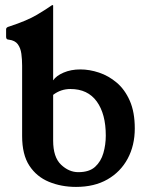

<svg xmlns="http://www.w3.org/2000/svg" viewBox="-20 -724 576 755"><path d="M67 -466Q67 -490 64 -512.5Q61 -535 50 -550Q39 -565 15 -568Q4 -568 4 -579V-609Q4 -617 17 -620Q87 -643 125.5 -666Q164 -689 182 -702Q185 -704 187 -704Q189 -704 189 -702V-408Q201 -426 230 -438.5Q259 -451 296 -451Q332 -451 369.5 -438.5Q407 -426 439 -399Q471 -372 490.5 -327.5Q510 -283 510 -219Q510 -152 482 -100Q454 -48 402.5 -18.5Q351 11 279 11Q221 11 172.5 -9Q124 -29 95.5 -72.5Q67 -116 67 -189ZM189 -171Q189 -106 220 -76.5Q251 -47 288 -47Q331 -47 354 -68Q377 -89 386.5 -122Q396 -155 396 -191Q396 -276 360.5 -325Q325 -374 257 -374Q219 -374 189 -351Z"/></svg>

Font: Young Serif
Style: Regular
Weight: 400
Designer: Bastien Sozeau
Foundry: NBR — Bastien Sozeau
Version: Version 3.004; ttfautohint (v1.8.4.7-5d5b);gftools[0.9.33]